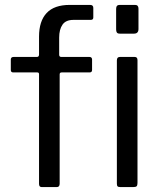

<svg xmlns="http://www.w3.org/2000/svg" viewBox="-20 -762 657 782"><path d="M345 -530Q350 -530 352.5 -527Q355 -524 355 -520V-477Q355 -467 345 -467H231Q223 -467 223 -459V-14Q223 0 211 0H150Q139 0 139 -13V-460Q139 -467 132 -467H34Q24 -467 24 -477V-520Q24 -524 26.5 -527Q29 -530 35 -530H130Q139 -530 139 -540V-613Q139 -676 170 -709Q201 -742 264 -742H347Q360 -742 360 -730V-691Q360 -686 357.5 -683.5Q355 -681 349 -681H279Q248 -681 234.5 -661.5Q221 -642 221 -609V-539Q221 -530 230 -530H345ZM540 -17Q540 -7 536.5 -3.5Q533 0 522 0H471Q462 0 459 -3Q456 -6 456 -14V-516Q456 -530 468 -530H529Q540 -530 540 -517ZM544 -644Q544 -625 526 -625H468Q459 -625 456 -629.5Q453 -634 453 -642V-726Q453 -742 467 -742H530Q544 -742 544 -727Z"/></svg>

Font: Libre Franklin
Style: Regular
Weight: 400
Designer: Pablo Impallari, Rodrigo Fuenzalida, Nhung Nguyen
Foundry: Impallari Type
Version: Version 3.000